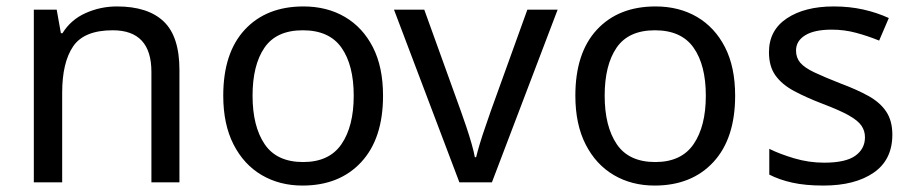

<svg xmlns="http://www.w3.org/2000/svg" viewBox="-20 -566 2835 596"><path d="M343 -546Q439 -546 488 -499.5Q537 -453 537 -349V0H450V-343Q450 -472 330 -472Q241 -472 207 -422Q173 -372 173 -278V0H85V-536H156L169 -463H174Q200 -505 246 -525.5Q292 -546 343 -546Z M1169 -269Q1169 -136 1101.5 -63Q1034 10 919 10Q848 10 792.5 -22.5Q737 -55 705 -117.5Q673 -180 673 -269Q673 -402 740 -474Q807 -546 922 -546Q995 -546 1050.5 -513.5Q1106 -481 1137.5 -419.5Q1169 -358 1169 -269ZM764 -269Q764 -174 801.5 -118.5Q839 -63 921 -63Q1002 -63 1040 -118.5Q1078 -174 1078 -269Q1078 -364 1040 -418Q1002 -472 920 -472Q838 -472 801 -418Q764 -364 764 -269Z M1406 0 1203 -536H1297L1411 -220Q1419 -198 1428 -171Q1437 -144 1444 -119.5Q1451 -95 1454 -78H1458Q1462 -95 1469.5 -120Q1477 -145 1486.5 -172Q1496 -199 1503 -220L1617 -536H1711L1507 0Z M2262 -269Q2262 -136 2194.5 -63Q2127 10 2012 10Q1941 10 1885.5 -22.5Q1830 -55 1798 -117.5Q1766 -180 1766 -269Q1766 -402 1833 -474Q1900 -546 2015 -546Q2088 -546 2143.5 -513.5Q2199 -481 2230.5 -419.5Q2262 -358 2262 -269ZM1857 -269Q1857 -174 1894.5 -118.5Q1932 -63 2014 -63Q2095 -63 2133 -118.5Q2171 -174 2171 -269Q2171 -364 2133 -418Q2095 -472 2013 -472Q1931 -472 1894 -418Q1857 -364 1857 -269Z M2750 -148Q2750 -70 2692 -30Q2634 10 2536 10Q2480 10 2439.5 1Q2399 -8 2368 -24V-104Q2400 -88 2445.5 -74.5Q2491 -61 2538 -61Q2605 -61 2635 -82.5Q2665 -104 2665 -140Q2665 -160 2654 -176Q2643 -192 2614.5 -208Q2586 -224 2533 -244Q2481 -264 2444 -284Q2407 -304 2387 -332Q2367 -360 2367 -404Q2367 -472 2422.5 -509Q2478 -546 2568 -546Q2617 -546 2659.5 -536.5Q2702 -527 2739 -510L2709 -440Q2675 -454 2638 -464Q2601 -474 2562 -474Q2508 -474 2479.5 -456.5Q2451 -439 2451 -409Q2451 -387 2464 -371.5Q2477 -356 2507.5 -341.5Q2538 -327 2589 -307Q2640 -288 2676 -268Q2712 -248 2731 -219.5Q2750 -191 2750 -148Z"/></svg>

Font: Noto Sans Grantha
Style: Regular
Weight: 400
Designer: Monotype Design Team
Foundry: Monotype Imaging Inc.
Version: Version 2.003; ttfautohint (v1.8.4.7-5d5b)